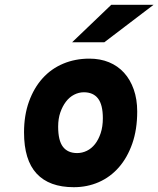

<svg xmlns="http://www.w3.org/2000/svg" viewBox="-20 -767 659 799"><path d="M280 -591 443 -747H619L414 -591ZM287 12Q185 12 132.5 -44.5Q80 -101 80 -216Q80 -287 100.5 -344Q121 -401 157 -441Q193 -481 243 -502Q293 -523 352 -523Q397 -523 433.5 -508Q470 -493 496 -464.5Q522 -436 536.5 -395Q551 -354 551 -303Q551 -228 530.5 -169.5Q510 -111 474.5 -70.5Q439 -30 391 -9Q343 12 287 12ZM301 -130Q322 -130 341.5 -139.5Q361 -149 375.5 -167.5Q390 -186 399 -213Q408 -240 408 -275Q408 -331 388 -357Q368 -383 329 -383Q308 -383 288.5 -373Q269 -363 254.5 -344Q240 -325 231 -299Q222 -273 222 -240Q222 -182 242 -156Q262 -130 301 -130Z"/></svg>

Font: Overpass Heavy
Style: Italic
Weight: 900
Italic angle: -10°
Designer: Delve Withrington, Dave Bailey
Foundry: Delve Fonts
Version: Version 3.000;DELV;Overpass